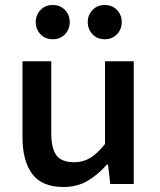

<svg xmlns="http://www.w3.org/2000/svg" viewBox="-20 -736 640 768"><path d="M234 12Q148 12 109 -40Q70 -92 70 -187V-491H185V-202Q185 -143 205.5 -115Q226 -87 277 -87Q311 -87 339.5 -103.5Q368 -120 400 -160V-491H515V0H421L412 -78H408Q373 -38 331 -13Q289 12 234 12ZM191 -579Q161 -579 142 -599Q123 -619 123 -648Q123 -676 142 -696Q161 -716 191 -716Q221 -716 240 -696Q259 -676 259 -648Q259 -619 240 -599Q221 -579 191 -579ZM399 -579Q369 -579 350 -599Q331 -619 331 -648Q331 -676 350 -696Q369 -716 399 -716Q429 -716 448 -696Q467 -676 467 -648Q467 -619 448 -599Q429 -579 399 -579Z"/></svg>

Font: Source Code Pro SemiBold
Style: Regular
Weight: 600
Monospace: yes
Designer: Paul D. Hunt, Teo Tuominen
Foundry: Adobe Systems Incorporated
Version: Version 1.018;hotconv 1.0.116;makeotfexe 2.5.65601